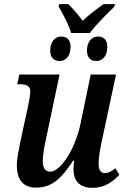

<svg xmlns="http://www.w3.org/2000/svg" viewBox="-20 -895 608 925"><path d="M323 -736H413C442 -776 497 -830 531 -863L534 -875H479C448 -854 408 -823 378 -795C359 -821 331 -854 309 -875H265L262 -864C282 -831 312 -774 323 -736ZM268 -601C292 -601 320 -619 320 -670C320 -704 301 -719 275 -719C243 -719 222 -692 222 -651C222 -617 240 -601 268 -601ZM444 -601C469 -601 497 -619 497 -670C497 -704 478 -719 452 -719C420 -719 399 -692 399 -651C399 -617 417 -601 444 -601ZM426 10C487 10 527 -23 555 -53L536 -84C516 -69 502 -61 484 -61C466 -61 455 -77 455 -105C455 -135 462 -174 468 -204L539 -536H417L366 -290C343 -185 275 -68 222 -68C195 -68 186 -90 186 -119C186 -148 195 -198 204 -237L267 -536H73L63 -489H76C110 -489 126 -480 126 -454C126 -438 121 -414 116 -388L78 -212C71 -177 61 -131 61 -97C61 -40 84 9 154 9C234 9 279 -41 332 -120H337C335 -104 334 -90 334 -79C334 -31 357 10 426 10Z"/></svg>

Font: Noto Serif Condensed SemiBold
Style: Italic
Weight: 600
Width: 3
Italic angle: -12°
Designer: Monotype Design Team
Foundry: Monotype Imaging Inc.
Version: Version 2.014